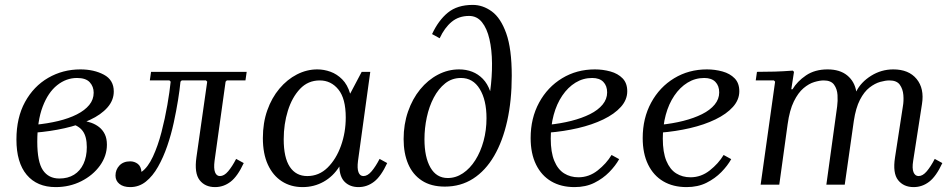

<svg xmlns="http://www.w3.org/2000/svg" viewBox="-20 -753 3883 783"><path d="M207 10Q131 10 89 -40Q47 -90 47 -184Q47 -273 82 -337Q117 -401 176.5 -435.5Q236 -470 308 -470Q363 -470 403.5 -448.5Q444 -427 444 -380Q444 -344 418 -314.5Q392 -285 346.5 -264Q301 -243 243 -230Q185 -217 122 -212V-244Q174 -249 217.5 -259.5Q261 -270 293.5 -286.5Q326 -303 344 -325Q362 -347 362 -375Q362 -400 346 -417.5Q330 -435 294 -435Q250 -435 213 -405.5Q176 -376 154 -318Q132 -260 132 -175Q132 -93 155 -59Q178 -25 222 -25Q257 -25 282 -40.5Q307 -56 320.5 -85Q334 -114 334 -153Q334 -196 317.5 -218.5Q301 -241 267 -249L314 -261Q333 -259 351.5 -252.5Q370 -246 384.5 -234.5Q399 -223 407.5 -205.5Q416 -188 416 -163Q416 -117 387.5 -77.5Q359 -38 311.5 -14Q264 10 207 10Z M511 10Q483 10 467 -3Q451 -16 451 -37Q451 -61 467 -78Q483 -95 511 -95Q528 -95 541.5 -85Q555 -75 557 -52Q583 -70 603.5 -114Q624 -158 638.5 -214Q653 -270 662.5 -325Q672 -380 676 -420L671 -425H591L596 -460H986L981 -425H905L900 -420L855 -97Q851 -66 857 -50.5Q863 -35 877 -35Q894 -35 910.5 -54.5Q927 -74 943 -105L974 -88Q949 -34 920.5 -12Q892 10 857 10Q816 10 794 -18.5Q772 -47 781 -111L825 -420L820 -425H721L716 -420Q713 -388 706 -344.5Q699 -301 688.5 -252.5Q678 -204 662 -157.5Q646 -111 624.5 -73Q603 -35 575 -12.5Q547 10 511 10Z M1052 -190Q1052 -252 1070 -303Q1088 -354 1119.5 -391.5Q1151 -429 1191 -449.5Q1231 -470 1274 -470Q1301 -470 1327.5 -460.5Q1354 -451 1375.5 -429.5Q1397 -408 1408 -371L1455 -460H1490L1440 -97Q1436 -66 1442 -50.5Q1448 -35 1462 -35Q1479 -35 1495.5 -54.5Q1512 -74 1528 -105L1559 -88Q1534 -34 1505.5 -12Q1477 10 1442 10Q1408 10 1386.5 -10.5Q1365 -31 1364 -74Q1339 -34 1300 -12Q1261 10 1214 10Q1166 10 1129.5 -13.5Q1093 -37 1072.5 -81.5Q1052 -126 1052 -190ZM1137 -185Q1137 -110 1162 -72.5Q1187 -35 1233 -35Q1281 -35 1316 -69.5Q1351 -104 1370.5 -158.5Q1390 -213 1390 -274Q1390 -351 1360 -388Q1330 -425 1284 -425Q1236 -425 1203.5 -390.5Q1171 -356 1154 -301.5Q1137 -247 1137 -185Z M1794 8Q1738 8 1700.5 -16.5Q1663 -41 1644.5 -84.5Q1626 -128 1626 -186Q1626 -246 1644 -298Q1662 -350 1693.5 -388.5Q1725 -427 1766 -448.5Q1807 -470 1852 -470Q1881 -470 1905.5 -460.5Q1930 -451 1949 -431.5Q1968 -412 1979 -381Q1987 -440 1986.5 -495Q1986 -550 1976 -593.5Q1966 -637 1945.5 -662.5Q1925 -688 1893 -688Q1851 -688 1822 -664Q1793 -640 1773 -597L1742 -614Q1768 -670 1806.5 -701.5Q1845 -733 1908 -733Q1949 -733 1985.5 -706.5Q2022 -680 2044.5 -617Q2067 -554 2067 -444Q2067 -343 2048.5 -260Q2030 -177 1995 -117Q1960 -57 1909.5 -24.5Q1859 8 1794 8ZM1806 -27Q1839 -27 1868 -46.5Q1897 -66 1918.5 -100Q1940 -134 1952 -178Q1964 -222 1964 -271Q1964 -345 1936.5 -390Q1909 -435 1860 -435Q1823 -435 1795.5 -413Q1768 -391 1749 -355Q1730 -319 1720.5 -274.5Q1711 -230 1711 -185Q1711 -112 1735.5 -69.5Q1760 -27 1806 -27Z M2323 10Q2268 10 2228 -13.5Q2188 -37 2166 -82Q2144 -127 2144 -190Q2144 -271 2178.5 -334.5Q2213 -398 2272.5 -434Q2332 -470 2406 -470Q2439 -470 2469.5 -461.5Q2500 -453 2519 -433.5Q2538 -414 2538 -381Q2538 -346 2512 -317Q2486 -288 2440.5 -266Q2395 -244 2337 -230.5Q2279 -217 2216 -212V-244Q2266 -249 2309.5 -260Q2353 -271 2386 -287.5Q2419 -304 2437.5 -326.5Q2456 -349 2456 -376Q2456 -403 2440.5 -419Q2425 -435 2395 -435Q2358 -435 2327 -416Q2296 -397 2273 -363Q2250 -329 2238 -284.5Q2226 -240 2226 -188Q2226 -132 2240.5 -97Q2255 -62 2280.5 -46Q2306 -30 2339 -30Q2382 -30 2417.5 -58Q2453 -86 2474 -121L2505 -104Q2490 -77 2464.5 -51Q2439 -25 2404 -7.5Q2369 10 2323 10Z M2780 10Q2725 10 2685 -13.5Q2645 -37 2623 -82Q2601 -127 2601 -190Q2601 -271 2635.5 -334.5Q2670 -398 2729.5 -434Q2789 -470 2863 -470Q2896 -470 2926.5 -461.5Q2957 -453 2976 -433.5Q2995 -414 2995 -381Q2995 -346 2969 -317Q2943 -288 2897.5 -266Q2852 -244 2794 -230.5Q2736 -217 2673 -212V-244Q2723 -249 2766.5 -260Q2810 -271 2843 -287.5Q2876 -304 2894.5 -326.5Q2913 -349 2913 -376Q2913 -403 2897.5 -419Q2882 -435 2852 -435Q2815 -435 2784 -416Q2753 -397 2730 -363Q2707 -329 2695 -284.5Q2683 -240 2683 -188Q2683 -132 2697.5 -97Q2712 -62 2737.5 -46Q2763 -30 2796 -30Q2839 -30 2874.5 -58Q2910 -86 2931 -121L2962 -104Q2947 -77 2921.5 -51Q2896 -25 2861 -7.5Q2826 10 2780 10Z M3792 -105 3823 -88Q3798 -34 3769.5 -12Q3741 10 3706 10Q3665 10 3642.5 -18.5Q3620 -47 3630 -111L3662 -319Q3666 -341 3664 -365.5Q3662 -390 3649.5 -407.5Q3637 -425 3607 -425Q3591 -425 3569.5 -419Q3548 -413 3526 -396Q3504 -379 3487 -346Q3470 -313 3462 -260L3425 0H3350L3394 -319Q3397 -341 3395.5 -365.5Q3394 -390 3381.5 -407.5Q3369 -425 3339 -425Q3323 -425 3301 -418.5Q3279 -412 3257 -393.5Q3235 -375 3217.5 -339.5Q3200 -304 3192 -246L3158 0H3082L3141 -420L3136 -425H3062L3067 -460Q3106 -460 3139.5 -461Q3173 -462 3213 -465L3218 -460L3207 -389H3212Q3231 -421 3267 -445.5Q3303 -470 3355 -470Q3405 -470 3435 -445.5Q3465 -421 3472 -380Q3491 -418 3532.5 -444Q3574 -470 3623 -470Q3686 -470 3718 -431Q3750 -392 3740 -329L3704 -97Q3699 -66 3705.5 -50.5Q3712 -35 3726 -35Q3743 -35 3759.5 -54.5Q3776 -74 3792 -105Z"/></svg>

Font: Brygada 1918
Style: Italic
Weight: 400
Italic angle: -8°
Designer: Mateusz Machalski | Borys Kosmynka | Przemek Hoffer
Foundry: NIEPODLEGLA 2018
Version: Version 3.006